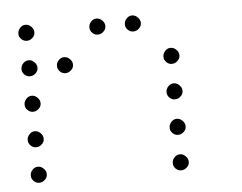

<svg xmlns="http://www.w3.org/2000/svg" viewBox="-40 -520 680 539"><g transform="rotate(-5 300.0 -250.5)"><path d="M49 -473Q41 -473 34.5 -466Q28 -459 28 -451V-449Q28 -441 34.5 -434.5Q41 -428 49 -428H51Q59 -428 66 -434.5Q73 -441 73 -449V-451Q73 -459 66 -466Q59 -473 51 -473ZM249 -473Q241 -473 234.5 -466Q228 -459 228 -451V-449Q228 -441 234.5 -434.5Q241 -428 249 -428H251Q259 -428 266 -434.5Q273 -441 273 -449V-451Q273 -459 266 -466Q259 -473 251 -473ZM349 -473Q341 -473 334.5 -466Q328 -459 328 -451V-449Q328 -441 334.5 -434.5Q341 -428 349 -428H351Q359 -428 366 -434.5Q373 -441 373 -449V-451Q373 -459 366 -466Q359 -473 351 -473ZM49 -373Q41 -373 34.5 -366Q28 -359 28 -351V-349Q28 -341 34.5 -334.5Q41 -328 49 -328H51Q59 -328 66 -334.5Q73 -341 73 -349V-351Q73 -359 66 -366Q59 -373 51 -373ZM149 -373Q141 -373 134.5 -366Q128 -359 128 -351V-349Q128 -341 134.5 -334.5Q141 -328 149 -328H151Q159 -328 166 -334.5Q173 -341 173 -349V-351Q173 -359 166 -366Q159 -373 151 -373ZM449 -373Q441 -373 434.5 -366Q428 -359 428 -351V-349Q428 -341 434.5 -334.5Q441 -328 449 -328H451Q459 -328 466 -334.5Q473 -341 473 -349V-351Q473 -359 466 -366Q459 -373 451 -373ZM49 -273Q41 -273 34.5 -266Q28 -259 28 -251V-249Q28 -241 34.5 -234.5Q41 -228 49 -228H51Q59 -228 66 -234.5Q73 -241 73 -249V-251Q73 -259 66 -266Q59 -273 51 -273ZM449 -273Q441 -273 434.5 -266Q428 -259 428 -251V-249Q428 -241 434.5 -234.5Q441 -228 449 -228H451Q459 -228 466 -234.5Q473 -241 473 -249V-251Q473 -259 466 -266Q459 -273 451 -273ZM49 -173Q41 -173 34.5 -166Q28 -159 28 -151V-149Q28 -141 34.5 -134.5Q41 -128 49 -128H51Q59 -128 66 -134.5Q73 -141 73 -149V-151Q73 -159 66 -166Q59 -173 51 -173ZM449 -173Q441 -173 434.5 -166Q428 -159 428 -151V-149Q428 -141 434.5 -134.5Q441 -128 449 -128H451Q459 -128 466 -134.5Q473 -141 473 -149V-151Q473 -159 466 -166Q459 -173 451 -173ZM49 -73Q41 -73 34.5 -66Q28 -59 28 -51V-49Q28 -41 34.5 -34.5Q41 -28 49 -28H51Q59 -28 66 -34.5Q73 -41 73 -49V-51Q73 -59 66 -66Q59 -73 51 -73ZM449 -73Q441 -73 434.5 -66Q428 -59 428 -51V-49Q428 -41 434.5 -34.5Q441 -28 449 -28H451Q459 -28 466 -34.5Q473 -41 473 -49V-51Q473 -59 466 -66Q459 -73 451 -73Z"/></g></svg>

Font: Doto Rounded Light
Style: Regular
Weight: 300
Monospace: yes
Version: Version 1.000